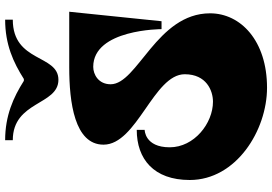

<svg xmlns="http://www.w3.org/2000/svg" viewBox="-172 -810 1033 728"><g transform="rotate(-90 344.0 -446.5)"><path d="M633 -914V-943C539 -943 471 -912 408 -872H401C338 -912 269 -943 176 -943V-914C325 -914 308 -741 405 -741C502 -741 470 -914 633 -914ZM452 -700C320 -700 159 -680 159 -570C159 -443 426 -380 426 -262C426 -180 364 -155 322 -155C240 -155 149 -226 149 -319C149 -414 215 -414 215 -414V-444C105 -444 25 -380 25 -243C25 -67 213 50 375 50C553 50 657 -50 657 -166C657 -368 388 -441 388 -543C388 -589 425 -609 454 -609C597 -609 597 -350 597 -350H627L663 -700Z"/></g></svg>

Font: Ouroboros
Style: Regular
Weight: 400
Designer: Ariel Martín Pérez
Foundry: Velvetyne Type Foundry
Version: Version 2.001;hotconv 1.0.109;makeotfexe 2.5.65596